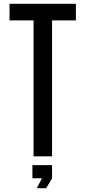

<svg xmlns="http://www.w3.org/2000/svg" viewBox="-20 -820 448 1007"><path d="M156 0V-713H30V-800H378V-713H253V0ZM150 115V46H253V116L222 167H173L200 115Z"/></svg>

Font: Big Shoulders Text SemiBold
Style: Regular
Weight: 600
Designer: Patric King
Foundry: XO Type Co
Version: Version 1.000; ttfautohint (v1.8.2)